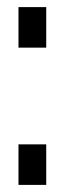

<svg xmlns="http://www.w3.org/2000/svg" viewBox="-20 -520 182 540"><path d="M110 -114V0H32V-114ZM110 -500V-386H32V-500Z"/></svg>

Font: Pathway Extreme Condensed
Style: Regular
Weight: 400
Width: 3
Version: Version 1.001;gftools[0.9.26]